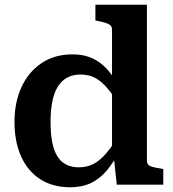

<svg xmlns="http://www.w3.org/2000/svg" viewBox="-20 -778 731 809"><path d="M599 -101Q599 -83 616 -77Q633 -71 662 -67L668 -65V0H472L459 -121L452 -115V-652Q452 -665 445.5 -671Q439 -677 425 -681.5Q411 -686 391 -690L382 -692V-758H599ZM286 -549Q333 -549 369 -532.5Q405 -516 433.5 -484Q462 -452 483 -406L481 -336Q456 -379 431.5 -407.5Q407 -436 380.5 -450Q354 -464 320 -464Q288 -464 264 -451.5Q240 -439 224 -413.5Q208 -388 200.5 -350.5Q193 -313 193 -264Q193 -217 199.5 -181.5Q206 -146 220.5 -121.5Q235 -97 258 -85Q281 -73 312 -73Q347 -73 374.5 -87.5Q402 -102 428 -132.5Q454 -163 482 -210L483 -141Q458 -93 429.5 -59Q401 -25 363.5 -7Q326 11 276 11Q201 11 148.5 -23.5Q96 -58 68.5 -120Q41 -182 41 -264Q41 -347 70.5 -411Q100 -475 155 -512Q210 -549 286 -549Z"/></svg>

Font: Roboto Serif 20pt SemiBold
Style: Regular
Weight: 600
Version: Version 1.008